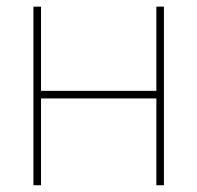

<svg xmlns="http://www.w3.org/2000/svg" viewBox="-20 -549 585 569"><path d="M454.1 -279.8V-257.3H93.8V-279.8ZM101.6 -529.3V0H79.1V-529.3ZM465.8 -529.3V0H443.4V-529.3Z"/></svg>

Font: Inter 24pt Thin
Style: Regular
Weight: 250
Designer: Rasmus Andersson
Foundry: rsms
Version: Version 4.001;git-66647c0bb